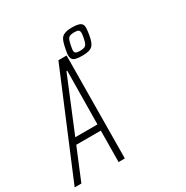

<svg xmlns="http://www.w3.org/2000/svg" viewBox="-215 -966 1081 1117"><g transform="rotate(-30 325.5 -407.0)"><path d="M-32 0 256 -688H311L305 0H263L265 -210H100L13 0ZM117 -251H266L270 -610H265ZM390 -641Q363 -641 347.5 -645Q332 -649 325.5 -658.5Q319 -668 319 -684Q319 -693 321 -703.5Q323 -714 325 -727Q330 -751 335.5 -768Q341 -785 350.5 -794.5Q360 -804 376.5 -809Q393 -814 418 -814Q445 -814 461 -809.5Q477 -805 483.5 -796Q490 -787 490 -772Q490 -764 488.5 -752.5Q487 -741 485 -727Q481 -703 475 -686Q469 -669 459.5 -659.5Q450 -650 433.5 -645.5Q417 -641 390 -641ZM392 -672Q412 -672 422.5 -676.5Q433 -681 438.5 -693Q444 -705 448 -727Q450 -737 451 -744.5Q452 -752 452 -758Q452 -772 444.5 -777.5Q437 -783 416 -783Q397 -783 386.5 -778Q376 -773 371 -761Q366 -749 362 -727Q360 -717 358.5 -709Q357 -701 357 -695Q357 -682 365 -677Q373 -672 392 -672Z"/></g></svg>

Font: Saira ExtraCondensed ExtraLight
Style: Italic
Weight: 250
Width: 2
Italic angle: -12°
Designer: Hector Gatti with collaboration of the Omnibus-Type team
Foundry: Omnibus-Type
Version: Version 1.101